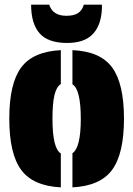

<svg xmlns="http://www.w3.org/2000/svg" viewBox="-20 -798 574 827"><path d="M292 9V-138Q328 -162 328 -286Q328 -413 292 -435V-582Q412 -577 463 -507.5Q514 -438 514 -287Q514 -136 463 -66.5Q412 3 292 9ZM242 -137V9Q122 3 71 -66.5Q20 -136 20 -287Q20 -438 71 -507Q122 -576 242 -582V-436Q223 -424 214.5 -388Q206 -352 206 -286Q206 -159 242 -137ZM419 -778Q419 -770 419 -762.5Q419 -755 418 -747Q412 -682 376 -647.5Q340 -613 269 -613Q187 -613 150.5 -654.5Q114 -696 114 -778H192Q207 -730 266 -730Q298 -730 316 -741.5Q334 -753 341 -778Z"/></svg>

Font: Protest Guerrilla
Style: Regular
Weight: 400
Designer: Octavio Pardo
Foundry: Ashler Design
Version: Version 2.005; ttfautohint (v1.8.4.7-5d5b)